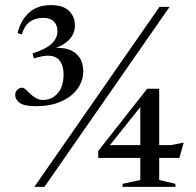

<svg xmlns="http://www.w3.org/2000/svg" viewBox="-20 -732 769 752"><path d="M114.5 0 604.5 -705H644L154 0ZM121.5 -316Q74.5 -316 57 -329.2Q39.5 -342.5 39.5 -359.5Q39.5 -372 47.5 -380.2Q55.5 -388.5 67.5 -388.5Q73 -388.5 81 -381.2Q89 -374 98.8 -364.5Q108.5 -355 121 -347.8Q133.5 -340.5 148.5 -340.5Q183 -340.5 206 -366.8Q229 -393 229 -440.5Q229 -469 218.5 -487.5Q208 -506 186.5 -511.8Q165 -517.5 131 -508.5L112.5 -503.5L107.5 -522.5Q162.5 -541 183.8 -562.2Q205 -583.5 205 -609.5Q205 -634 190.8 -648Q176.5 -662 149 -662Q117.5 -662 96.2 -646.2Q75 -630.5 65.5 -597.5L49 -602.5Q61.5 -653.5 94.2 -682.8Q127 -712 179.5 -712Q227.5 -712 250.5 -689.2Q273.5 -666.5 273.5 -632.5Q273.5 -601 250.8 -576.5Q228 -552 180.5 -538.5L181.5 -543Q222 -548 249.8 -538Q277.5 -528 291.8 -506.2Q306 -484.5 306 -454Q306 -414.5 282.8 -383.2Q259.5 -352 218 -334Q176.5 -316 121.5 -316ZM529.5 -336.5 553 -342 393.5 -142.5 392 -163.5H648L699.5 -173.5L682.5 -113.5H365L364.5 -140.5L556.5 -384.5H603.5V-27L667 -12V0H460V-12L529.5 -27Z"/></svg>

Font: Newsreader 60pt
Style: Regular
Weight: 400
Designer: Hugues Gentile
Foundry: Production Type
Version: Version 1.003